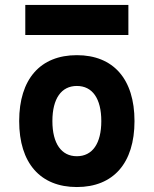

<svg xmlns="http://www.w3.org/2000/svg" viewBox="-20 -752 626 782"><path d="M293 9.8C441.9 9.8 527.8 -87.9 527.8 -258.8C527.8 -429.7 441.9 -527.3 293 -527.3C144 -527.3 58.1 -429.7 58.1 -258.8C58.1 -87.9 144 9.8 293 9.8ZM83 -609.4H502.9V-731.9H83ZM293 -115.7C230 -115.7 193.4 -167.5 193.4 -258.8C193.4 -350.6 230 -401.9 293 -401.9C356.4 -401.9 392.6 -350.6 392.6 -258.8C392.6 -167.5 356.4 -115.7 293 -115.7Z"/></svg>

Font: CaskaydiaCove Nerd Font
Style: Bold
Weight: 700
Designer: Aaron Bell
Foundry: Saja Typeworks
Version: Version 2111.1;Nerd Fonts 2.3.0